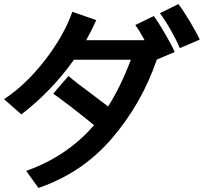

<svg xmlns="http://www.w3.org/2000/svg" viewBox="-24 -883 1003 945"><path d="M165 42 105 -42Q306 -113 439 -267Q320 -364 238 -422L313 -509Q351 -476 429 -419L508 -359Q570 -456 620 -589H340Q228 -432 81 -320L-4 -395Q103 -465 197 -586.5Q291 -708 332 -825L450 -784Q429 -737 400 -685H688Q663 -731 642 -760L733 -804Q756 -773 789 -716Q822 -659 836 -627L748 -590Q673 -372 526.5 -201.5Q380 -31 165 42ZM763 -818 854 -863Q878 -832 912 -775Q946 -718 959 -688L861 -646Q847 -681 817 -734Q787 -787 763 -818Z"/></svg>

Font: 카카오 큰글씨 ExtraBold
Style: Regular
Weight: 800
Designer: Park Young-rak; Lee Sang-min; Kim Jung-jin; Min Bon; Park Min-gyu;
Foundry: Kakao Corporation
Version: Version 2.003